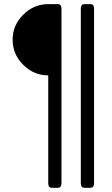

<svg xmlns="http://www.w3.org/2000/svg" viewBox="-20 -720 539 921"><path d="M40.5 -529.3Q40.5 -598.6 91.3 -649.4Q142.1 -700.2 211.4 -700.2H257.8Q274.9 -700.2 274.9 -678.2V158.7Q274.9 180.7 257.8 180.7H228.5Q211.4 180.7 211.4 158.7V-358.4Q142.1 -358.4 91.3 -409.2Q40.5 -460 40.5 -529.3ZM384.8 180.7Q367.7 180.7 367.7 158.7V-678.2Q367.7 -700.2 384.8 -700.2H414.1Q431.2 -700.2 431.2 -678.2V158.7Q431.2 180.7 414.1 180.7Z"/></svg>

Font: Istok
Style: Italic
Weight: 500
Italic angle: -13°
Designer: Andrey V. Panov
Foundry: Andrey V. Panov
Version: Version 1.0.3